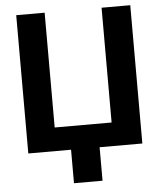

<svg xmlns="http://www.w3.org/2000/svg" viewBox="-60 -779 846 1006"><g transform="rotate(-5 363.5 -275.5)"><path d="M63.2 0H288V176.1H438.2V0H663V-727.3H512.1V-123.6H212.7V-727.3H63.2Z"/></g></svg>

Font: Karasuma Gothic
Style: Bold
Weight: 700
Designer: Rasmus Andersson / Ryoko Nishizuka
Foundry: Genbu
Version: Version 1.00